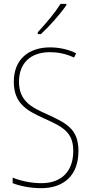

<svg xmlns="http://www.w3.org/2000/svg" viewBox="-20 -971 475 1001"><path d="M326 -944V-951H296C264 -901 222 -852 177 -803V-793H193C236 -832 293 -896 326 -944ZM389 -184C389 -299 326 -329 224 -376C145 -411 79 -444 79 -545C79 -644 142 -699 240 -699C275 -699 320 -693 366 -671L377 -693C341 -712 291 -724 241 -724C131 -724 52 -663 52 -545C52 -429 123 -393 211 -353C310 -309 362 -280 362 -184C362 -77 300 -16 196 -16C142 -16 87 -28 46 -45V-16C88 0 141 10 195 10C313 10 389 -57 389 -184Z"/></svg>

Font: Noto Sans Lao UI Cond Thin
Style: Regular
Weight: 100
Width: 3
Designer: Monotype Design Team
Foundry: Monotype Imaging Inc.
Version: Version 2.000